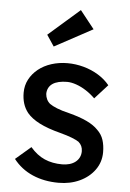

<svg xmlns="http://www.w3.org/2000/svg" viewBox="-55 -823 590 874"><g transform="rotate(5 239.5 -386.0)"><path d="M39 -81 109 -141Q139 -106 174.5 -90.5Q210 -75 255 -75Q273 -75 288.5 -79.5Q304 -84 315.5 -93Q327 -102 333 -114.5Q339 -127 339 -142Q339 -168 320 -184Q310 -191 288.5 -199.5Q267 -208 233 -217Q175 -232 138 -251Q101 -270 81 -294Q66 -313 59 -335.5Q52 -358 52 -385Q52 -418 66.5 -445.5Q81 -473 106.5 -493.5Q132 -514 166.5 -525Q201 -536 240 -536Q277 -536 313.5 -526Q350 -516 381 -497Q412 -478 433 -452L374 -387Q355 -406 332.5 -420.5Q310 -435 287 -443Q264 -451 245 -451Q224 -451 207 -447Q190 -443 178.5 -435Q167 -427 161 -415Q155 -403 155 -388Q156 -375 161.5 -363.5Q167 -352 177 -344Q188 -336 210 -327Q232 -318 266 -310Q316 -297 348.5 -281.5Q381 -266 400 -246Q420 -227 428 -202Q436 -177 436 -146Q436 -101 410.5 -65.5Q385 -30 342 -10Q299 10 246 10Q180 10 127 -13Q74 -36 39 -81ZM170 -606 136 -657 279 -782 344 -700Z"/></g></svg>

Font: Our Lexend
Style: Regular
Weight: 400
Designer: Bonnie Shaver-Troup, Thomas Jockin
Foundry: Lexend
Version: Version 1.007